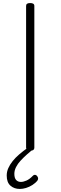

<svg xmlns="http://www.w3.org/2000/svg" viewBox="-20 -973 397 1258"><path d="M178 14Q164 14 157.5 9Q151 4 151 -5V-934Q151 -944 157.5 -948.5Q164 -953 178 -953Q191 -953 198 -948.5Q205 -944 205 -934V-5Q205 4 199 9Q193 14 178 14ZM110 265Q73 265 48.5 243.5Q24 222 24 177Q24 152 34.5 128.5Q45 105 63 82.5Q81 60 106 38.5Q131 17 162 -5H203V1Q180 18 157 38.5Q134 59 115 79.5Q96 100 85 122Q74 144 74 166Q74 193 85.5 206Q97 219 117 219Q133 219 153.5 210Q174 201 194 180Q200 173 207 172.5Q214 172 220 177Q228 185 229.5 193Q231 201 226 209Q213 226 192.5 239Q172 252 150.5 258.5Q129 265 110 265Z"/></svg>

Font: Playwrite US Modern ExtraLight
Style: Regular
Weight: 250
Designer: Veronika Burian, José Scaglione
Foundry: TypeTogether
Version: Version 1.003